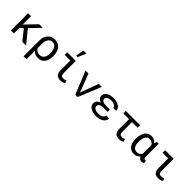

<svg xmlns="http://www.w3.org/2000/svg" viewBox="319 -2381 4162 4162"><g transform="rotate(45 2400.5 -299.5)"><path d="M254.4 -232.9 441.4 0H555.7L315.4 -294.4L538.1 -528.3H429.2L234.9 -327.6L181.2 -269V-528.3H90.8V0H181.2V-168Z M1134.3 -244.1V-254.4Q1134.3 -315.9 1120.4 -367.7Q1106.4 -419.4 1078.6 -457.5Q1050.3 -495.1 1007.6 -516.6Q964.8 -538.1 907.7 -538.1Q864.3 -538.1 826.2 -524.2Q788.1 -510.3 756.8 -481.4Q723.6 -451.2 702.1 -403.1Q680.7 -355 680.7 -282.2V203.1H771V-54.7Q781.7 -43.5 793.7 -33.7Q805.7 -23.9 818.8 -16.6Q842.3 -3.9 870.4 2.9Q898.4 9.8 931.2 9.8Q981 9.8 1018.8 -9.3Q1056.6 -28.3 1082.5 -62.5Q1107.9 -96.2 1121.1 -142.8Q1134.3 -189.5 1134.3 -244.1ZM1043.9 -254.4V-244.1Q1043.9 -207.5 1036.1 -174.8Q1028.3 -142.1 1011.7 -117.2Q994.6 -92.3 968 -77.9Q941.4 -63.5 904.3 -63.5Q879.4 -63.5 858.9 -69.1Q838.4 -74.7 822.3 -85Q805.7 -94.7 793 -108.6Q780.3 -122.6 771 -138.7V-281.7Q771 -325.7 784.4 -364.7Q797.9 -403.8 823.2 -429.2Q839.8 -445.3 861.1 -454.6Q882.3 -463.9 907.7 -463.9Q945.3 -463.9 971.2 -446.8Q997.1 -429.7 1013.2 -400.9Q1029.3 -372.1 1036.6 -334Q1043.9 -295.9 1043.9 -254.4Z M1290 -528.3V-449.7H1461.9V-162.1Q1461.9 -112.8 1472.2 -79.8Q1482.4 -46.9 1502 -26.9Q1521 -6.8 1548.6 1.5Q1576.2 9.8 1611.3 9.8Q1629.4 9.8 1647 7.8Q1664.6 5.9 1681.6 0Q1692.9 -3.9 1704.6 -9.8Q1716.3 -15.6 1728.5 -24.4L1708.5 -87.9Q1694.3 -79.6 1675.3 -72.8Q1656.2 -65.9 1634.3 -65.9Q1618.2 -65.9 1603.5 -68.4Q1588.9 -70.8 1577.6 -80.1Q1565.9 -88.9 1559.3 -107.2Q1552.7 -125.5 1552.7 -157.2L1552.2 -528.3ZM1508.8 -801.8 1477.1 -612.8H1521L1604 -801.8Z M2065.4 0H2134.3L2349.6 -528.3H2257.3L2109.4 -129.9L2100.6 -97.2L2092.3 -129.9L1940.9 -528.3H1848.1Z M2468.3 -148.4Q2468.3 -110.4 2485.8 -81.1Q2503.4 -51.8 2535.6 -31.7Q2567.4 -11.2 2611.3 -0.7Q2655.3 9.8 2708 9.8Q2755.4 9.8 2797.9 -1Q2840.3 -11.7 2874.5 -32.2Q2904.8 -50.3 2925.8 -82Q2946.8 -113.8 2947.3 -156.2H2856.9Q2856.9 -137.2 2845.7 -120.4Q2834.5 -103.5 2814.9 -90.8Q2794.9 -77.6 2767.6 -70.3Q2740.2 -63 2708 -63Q2671.9 -63 2644 -69.6Q2616.2 -76.2 2597.7 -87.9Q2578.6 -99.1 2568.8 -114.7Q2559.1 -130.4 2559.1 -148.4Q2559.1 -168 2565.9 -182.9Q2572.8 -197.8 2586.4 -208Q2596.7 -215.3 2610.6 -220.7Q2624.5 -226.1 2641.6 -229Q2654.8 -231.4 2669.9 -232.4Q2685.1 -233.4 2702.1 -233.4H2820.8V-305.7H2702.1Q2683.6 -305.7 2668 -307.1Q2652.3 -308.6 2639.6 -311Q2627.4 -314 2617.2 -317.9Q2606.9 -321.8 2599.1 -326.7Q2583 -336.9 2575.7 -351.3Q2568.4 -365.7 2568.4 -383.8Q2568.4 -400.4 2576.4 -415Q2584.5 -429.7 2601.6 -440.9Q2618.7 -451.7 2645 -458Q2671.4 -464.4 2708 -464.4Q2736.3 -464.4 2761.7 -458Q2787.1 -451.7 2806.2 -440.9Q2825.2 -429.7 2836.7 -414.3Q2848.1 -398.9 2848.1 -380.9H2938.5Q2938 -417.5 2919.4 -446.5Q2900.9 -475.6 2869.6 -496.1Q2837.9 -516.1 2796.1 -526.9Q2754.4 -537.6 2708 -537.6Q2655.3 -537.6 2612.5 -527.8Q2569.8 -518.1 2540 -499Q2509.8 -479.5 2493.7 -450.9Q2477.5 -422.4 2477.5 -384.3Q2477.5 -363.8 2485.8 -345Q2494.1 -326.2 2509.8 -311Q2522 -298.8 2538.6 -288.8Q2555.2 -278.8 2575.2 -271.5Q2554.7 -265.6 2537.6 -257.1Q2520.5 -248.5 2507.8 -237.3Q2488.3 -221.2 2478.3 -198.7Q2468.3 -176.3 2468.3 -148.4Z M3524.9 -451.2V-528.3H3085V-451.2H3260.7V-163.1Q3260.7 -113.8 3270.5 -80.8Q3280.3 -47.9 3299.3 -27.8Q3317.9 -7.3 3345 1.5Q3372.1 10.3 3407.2 10.3Q3421.9 10.3 3436.3 8.8Q3450.7 7.3 3464.8 3.4Q3479 0 3493.4 -6.6Q3507.8 -13.2 3522.5 -23.9L3502.4 -87.9Q3489.3 -79.6 3470.5 -73Q3451.7 -66.4 3430.2 -66.4Q3414.1 -66.4 3399.9 -69.1Q3385.7 -71.8 3375 -81.1Q3364.3 -90.3 3357.7 -108.6Q3351.1 -127 3351.1 -158.2L3351.6 -451.2Z M4092.3 -528.3H4037.6L4015.1 -470.2L4013.7 -466.3Q4003.9 -479.5 3992.2 -490.5Q3980.5 -501.5 3967.3 -509.8Q3945.3 -523.4 3918.9 -530.8Q3892.6 -538.1 3860.8 -538.1Q3812.5 -538.1 3775.6 -516.6Q3738.8 -495.1 3713.9 -457.5Q3689 -419.4 3676.3 -367.4Q3663.6 -315.4 3663.6 -254.4V-244.1Q3663.6 -189.5 3676.3 -142.8Q3689 -96.2 3713.9 -62.5Q3738.8 -28.3 3775.4 -9Q3812 10.3 3859.9 10.3Q3891.1 10.3 3917.5 3.4Q3943.8 -3.4 3965.3 -16.6Q3978.5 -24.9 3990.2 -35.4Q4002 -45.9 4011.7 -58.6Q4016.1 -44.9 4022.2 -34.2Q4028.3 -23.4 4036.1 -15.6Q4049.3 -2.4 4067.4 3.9Q4085.4 10.3 4108.4 10.3Q4124 10.3 4138.4 7.1Q4152.8 3.9 4168 -6.3L4156.7 -73.7Q4151.9 -72.8 4145.3 -71.8Q4138.7 -70.8 4131.3 -70.8Q4122.6 -70.8 4115.5 -74Q4108.4 -77.1 4103.5 -84.5Q4098.1 -91.8 4095.2 -104.2Q4092.3 -116.7 4092.3 -135.3ZM3753.9 -244.1V-254.4Q3753.9 -295.9 3760.7 -333.7Q3767.6 -371.6 3783.2 -400.9Q3798.3 -429.7 3823 -446.8Q3847.7 -463.9 3882.8 -463.9Q3903.8 -463.9 3921.6 -458.7Q3939.5 -453.6 3954.6 -444.3Q3969.2 -435.1 3981 -422.4Q3992.7 -409.7 4002 -394.5V-160.2Q4002 -150.9 4002 -146.2Q4002 -141.6 4002 -135.3Q3995.1 -123.5 3987.1 -113.3Q3979 -103 3969.2 -94.7Q3952.6 -80.1 3930.9 -71.8Q3909.2 -63.5 3881.8 -63.5Q3847.2 -63.5 3822.8 -78.1Q3798.3 -92.8 3783.2 -117.7Q3767.6 -142.1 3760.7 -174.8Q3753.9 -207.5 3753.9 -244.1Z M4290.5 -528.3V-449.7H4462.4V-162.1Q4462.4 -112.8 4472.7 -79.8Q4482.9 -46.9 4502.4 -26.9Q4521.5 -6.8 4549.1 1.5Q4576.7 9.8 4611.8 9.8Q4629.9 9.8 4647.5 7.8Q4665 5.9 4682.1 0Q4693.4 -3.9 4705.1 -9.8Q4716.8 -15.6 4729 -24.4L4709 -87.9Q4694.8 -79.6 4675.8 -72.8Q4656.7 -65.9 4634.8 -65.9Q4618.7 -65.9 4604 -68.4Q4589.4 -70.8 4578.1 -80.1Q4566.4 -88.9 4559.8 -107.2Q4553.2 -125.5 4553.2 -157.2L4552.7 -528.3Z"/></g></svg>

Font: RobotoMono Nerd Font
Style: Regular
Weight: 400
Monospace: yes
Designer: Google
Version: Version 3.000;Nerd Fonts 3.2.1